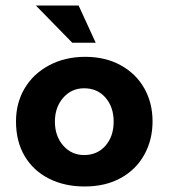

<svg xmlns="http://www.w3.org/2000/svg" viewBox="-20 -664 611 696"><path d="M289 -458Q362 -458 417.5 -427.5Q473 -397 503 -344Q533 -291 533 -224Q533 -157 503 -103Q473 -49 417.5 -18.5Q362 12 287 12Q214 12 157.5 -16.5Q101 -45 69.5 -98Q38 -151 38 -224Q38 -291 69.5 -344Q101 -397 158.5 -427.5Q216 -458 289 -458ZM285 -102Q333 -102 362.5 -136Q392 -170 392 -223Q392 -276 362.5 -310Q333 -344 285 -344Q239 -344 209 -309.5Q179 -275 179 -223Q179 -171 209 -136.5Q239 -102 285 -102ZM265 -644 327 -509H242L110 -644Z"/></svg>

Font: Josefin Sans
Style: Bold
Weight: 700
Designer: Santiago Orozco
Foundry: Typemade
Version: Version 2.000